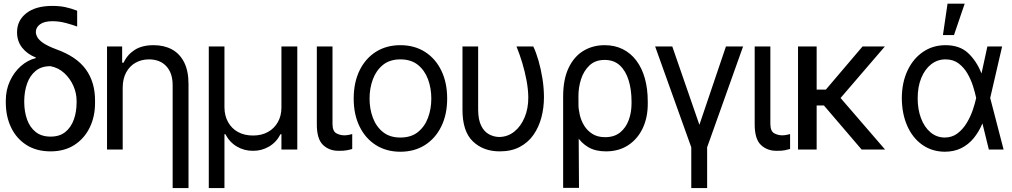

<svg xmlns="http://www.w3.org/2000/svg" viewBox="-20 -792 5363 1017"><path d="M70.3 -621.1Q70.3 -684.1 119.9 -722.4Q169.4 -760.7 256.8 -760.7Q294.9 -760.7 325.2 -754.4Q355.5 -748 388.7 -735.4V-651.4Q367.2 -659.7 330.6 -669.7Q293.9 -679.7 257.8 -679.7Q215.3 -679.7 192.6 -663.6Q169.9 -647.5 169.9 -622.1Q169.9 -609.4 178.2 -594.5Q186.5 -579.6 209.7 -563.7Q232.9 -547.9 277.3 -531.2Q385.3 -492.7 434.6 -424.6Q483.9 -356.4 483.4 -258.8V-249Q483.9 -175.8 455.6 -117.2Q427.2 -58.6 374.5 -24.4Q321.8 9.8 248 9.8Q172.9 9.8 119.6 -24.4Q66.4 -58.6 38.6 -117.2Q10.7 -175.8 10.7 -249V-258.8Q10.7 -315.4 32.5 -362.5Q54.2 -409.7 90.3 -441.7Q126.5 -473.6 169.9 -484.4V-487.3Q124 -505.4 97.2 -539.6Q70.3 -573.7 70.3 -621.1ZM108.4 -258.8V-249Q108.9 -199.7 123.5 -158.7Q138.2 -117.7 168.9 -93Q199.7 -68.4 248 -68.4Q295.9 -68.4 326.2 -93Q356.4 -117.7 371.1 -158.7Q385.7 -199.7 385.7 -249V-258.8Q385.7 -298.3 368.7 -337.2Q351.6 -376 320.8 -404.5Q290 -433.1 248 -441.4Q199.7 -441.9 168.9 -416.5Q138.2 -391.1 123.5 -349.4Q108.9 -307.6 108.4 -258.8Z M629.9 -328.1V0H546.9V-545.9H627V-460H634.8Q653.8 -502 692.9 -527.3Q731.9 -552.7 793.9 -552.7Q849.1 -552.7 890.6 -530.3Q932.1 -507.8 955.3 -462.2Q978.5 -416.5 978.5 -346.7V204.1H894.5V-340.8Q894.5 -404.8 861.3 -440.9Q828.1 -477.1 769.5 -477.5Q730 -477.5 698.5 -460Q667 -442.4 648.7 -409.2Q630.4 -376 629.9 -328.1Z M1085.9 204.1V-545.9H1168.9V-222.7Q1169.4 -178.7 1188.2 -145Q1207 -111.3 1240.7 -92.8Q1274.4 -74.2 1320.3 -74.2Q1365.7 -74.2 1399.4 -93Q1433.1 -111.8 1451.9 -145.3Q1470.7 -178.7 1470.7 -222.7V-545.9H1554.7V0H1470.7V-81.1H1465.8Q1443.8 -38.1 1404.5 -15.4Q1365.2 7.3 1320.3 6.8Q1274.4 7.3 1235.4 -15.4Q1196.3 -38.1 1173.8 -81.1H1168.9V204.1Z M1658.2 -545.9H1741.2V-134.8Q1741.7 -96.7 1761.7 -85.9Q1781.7 -75.2 1803.7 -75.2Q1814.9 -75.2 1827.6 -77.6Q1840.3 -80.1 1845.7 -82V-2.9Q1835 0.5 1817.6 3.9Q1800.3 7.3 1774.4 6.8Q1724.1 7.3 1690.9 -24.4Q1657.7 -56.2 1658.2 -134.8Z M2100.6 11.7Q2026.9 11.7 1971.2 -23.4Q1915.5 -58.6 1884.5 -122.1Q1853.5 -185.5 1853.5 -269.5Q1853.5 -355 1884.5 -418.7Q1915.5 -482.4 1971.2 -517.6Q2026.9 -552.7 2100.6 -552.7Q2174.8 -552.7 2230.5 -517.6Q2286.1 -482.4 2317.4 -418.7Q2348.6 -355 2348.6 -269.5Q2348.6 -185.5 2317.4 -122.1Q2286.1 -58.6 2230.5 -23.4Q2174.8 11.7 2100.6 11.7ZM2100.6 -63.5Q2157.2 -63.5 2193.4 -92.3Q2229.5 -121.1 2247.1 -168.2Q2264.6 -215.3 2264.6 -269.5Q2264.6 -324.7 2247.1 -372.1Q2229.5 -419.4 2193.4 -448.5Q2157.2 -477.5 2100.6 -477.5Q2044.9 -477.5 2008.8 -448.5Q1972.7 -419.4 1955.1 -372.1Q1937.5 -324.7 1937.5 -269.5Q1937.5 -215.3 1955.1 -168.2Q1972.7 -121.1 2008.8 -92.3Q2044.9 -63.5 2100.6 -63.5Z M2429.7 -545.9H2512.7V-210Q2513.2 -156.7 2529.1 -125.5Q2544.9 -94.2 2570.3 -80.6Q2595.7 -66.9 2624 -66.4Q2669.4 -66.9 2704.3 -95Q2739.3 -123 2759 -170.7Q2778.8 -218.3 2778.3 -277.3Q2777.8 -317.9 2769.3 -364.5Q2760.7 -411.1 2746.6 -458.3Q2732.4 -505.4 2715.8 -545.9H2804.7Q2819.3 -516.1 2832.3 -471.2Q2845.2 -426.3 2853.3 -375.5Q2861.3 -324.7 2861.3 -277.3Q2861.3 -221.2 2847.7 -169.7Q2834 -118.2 2805.7 -77.6Q2777.3 -37.1 2732.9 -13.7Q2688.5 9.8 2627 9.8Q2539.6 9.8 2484.4 -43.5Q2429.2 -96.7 2429.7 -211.9Z M2962.9 203.1V-280.3Q2962.9 -371.6 2991.7 -432.1Q3020.5 -492.7 3070.3 -522.7Q3120.1 -552.7 3182.6 -552.7Q3236.3 -552.7 3278.8 -531.5Q3321.3 -510.3 3350.8 -470.9Q3380.4 -431.6 3395.8 -376.7Q3411.1 -321.8 3411.1 -253.9V-244.1Q3411.6 -170.4 3384.5 -113Q3357.4 -55.7 3307.6 -22.9Q3257.8 9.8 3189.5 9.8Q3134.3 9.8 3096.4 -12.2Q3058.6 -34.2 3033 -74.7Q3007.3 -115.2 2988.3 -170.9L3043.9 -240.2Q3043.9 -214.8 3050.8 -184.6Q3057.6 -154.3 3074 -127.2Q3090.3 -100.1 3117.7 -82.8Q3145 -65.4 3185.5 -65.4Q3233.4 -65.4 3264.2 -90.1Q3294.9 -114.7 3310.1 -155.5Q3325.2 -196.3 3325.2 -244.1V-253.9Q3325.2 -316.9 3309.8 -366.7Q3294.4 -416.5 3263.2 -445.6Q3231.9 -474.6 3182.6 -474.6Q3133.3 -474.6 3102.5 -445.6Q3071.8 -416.5 3057.6 -372.1Q3043.5 -327.6 3043.9 -281.2L3046.9 203.1Z M3450.2 -545.9H3541L3684.6 -130.9L3825.2 -545.9H3916L3725.6 -11.7V204.1H3641.6V-11.7Z M3977.5 -545.9H4060.5V-134.8Q4061 -96.7 4081.1 -85.9Q4101.1 -75.2 4123 -75.2Q4134.3 -75.2 4147 -77.6Q4159.7 -80.1 4165 -82V-2.9Q4154.3 0.5 4137 3.9Q4119.6 7.3 4093.8 6.8Q4043.5 7.3 4010.3 -24.4Q3977.1 -56.2 3977.5 -134.8Z M4305.7 -545.9V0H4207V-545.9ZM4667 -545.9 4398.4 -233.4H4272.5L4256.8 -317.4H4354.5L4548.8 -545.9ZM4543.9 0 4340.8 -237.3 4403.3 -306.6 4668 0Z M4983.4 11.7Q4915 10.7 4864 -25.9Q4813 -62.5 4785.2 -126.2Q4757.3 -189.9 4756.8 -272.5Q4757.3 -355 4786.9 -418Q4816.4 -481 4868.7 -516.8Q4920.9 -552.7 4988.3 -552.7Q5063.5 -552.7 5108.2 -510.7Q5152.8 -468.8 5178.7 -403.3H5211.9L5224.6 -274.4L5295.9 0H5217.8L5150.4 -274.4Q5145 -300.3 5134.3 -334.7Q5123.5 -369.1 5105 -401.6Q5086.4 -434.1 5057.9 -455.8Q5029.3 -477.5 4988.3 -477.5Q4945.3 -477.5 4911.9 -451.2Q4878.4 -424.8 4859.6 -378.4Q4840.8 -332 4840.8 -271.5Q4840.8 -212.4 4858.6 -165.3Q4876.5 -118.2 4908.7 -91.1Q4940.9 -64 4983.4 -63.5Q5022.9 -63.5 5051.8 -85.4Q5080.6 -107.4 5100.6 -140.6Q5120.6 -173.8 5132.6 -209.2Q5144.5 -244.6 5150.4 -271.5L5210 -545.9H5288.1L5224.6 -271.5L5211.9 -137.7H5183.6Q5165 -93.8 5137.5 -60.1Q5109.9 -26.4 5071.8 -7.3Q5033.7 11.7 4983.4 11.7ZM4974.6 -606.4 4999 -772.5H5089.8L5033.2 -606.4Z"/></svg>

Font: Inter Tight
Style: Regular
Weight: 400
Designer: Rasmus Andersson
Foundry: rsms
Version: Version 3.002